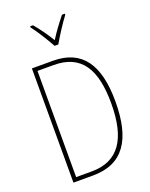

<svg xmlns="http://www.w3.org/2000/svg" viewBox="-172 -1039 882 1128"><g transform="rotate(-20 269.0 -475.0)"><path d="M257 -793H280C306 -838 346 -901 378 -943V-950H360C325 -906 295 -866 269 -824C244 -866 208 -916 179 -950H161V-943C188 -909 231 -840 257 -793ZM481 -364C481 -595 399 -714 217 -714H86V0H209C396 0 481 -124 481 -364ZM454 -362C454 -140 378 -25 209 -25H112V-689H213C388 -689 454 -572 454 -362Z"/></g></svg>

Font: Noto Sans Thai Cond Thin
Style: Regular
Weight: 100
Width: 3
Designer: Monotype Design Team
Foundry: Monotype Imaging Inc.
Version: Version 2.002